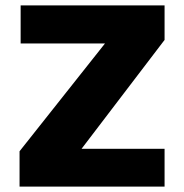

<svg xmlns="http://www.w3.org/2000/svg" viewBox="-20 -687 679 707"><path d="M52 0V-130L392 -559L439 -527H56V-667H586V-540L265 -119L203 -139H586V0Z"/></svg>

Font: Maven Pro ExtraBold
Style: Regular
Weight: 800
Designer: Joe Prince
Foundry: Joe Prince
Version: Version 2.100